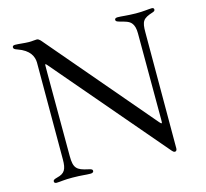

<svg xmlns="http://www.w3.org/2000/svg" viewBox="-106 -854 1054 983"><g transform="rotate(-15 421.0 -362.5)"><path d="M703.8 8.5C710.2 8.5 714.5 2.8 714.5 -6.4V-30.9L715.2 -621.1C715.2 -679.7 723.7 -693.2 777.7 -710.2C784.8 -712.4 790.1 -715.9 790.1 -722.3C790.1 -729 785.2 -731.9 778.4 -731.9C760.3 -731.9 733 -726.6 693.2 -727.3C643.1 -728 620.4 -732.6 597.7 -732.6C587.4 -732.6 582.4 -728.7 582.4 -723C582.4 -716.6 585.2 -713.1 600.9 -708.8C631 -700.6 649.5 -696.4 661.9 -681.8C672.6 -669 677.2 -650.9 677.2 -625.7L677.9 -168.7L677.6 -156.6C677.2 -148.4 675.4 -147.7 669.4 -153.4L663.7 -159.4L198.2 -706.3C189.6 -716.3 180.4 -729.8 168.3 -729.8C153.4 -729.8 147.4 -727.3 127.5 -727.3C105.1 -727.3 73.5 -732.2 54 -732.2C45.1 -732.2 40.1 -728.7 40.1 -722.3C40.1 -714.1 46.2 -710.6 59.7 -706C123.6 -683.9 138.1 -646.7 139.2 -616.5L138.8 -102.3C138.8 -49.4 127.8 -29.8 86.6 -19.9C68.2 -14.9 64.6 -11.7 64.6 -4.6C64.6 2.1 70 5.3 77.1 5.3C94.8 5.3 120.4 0 162.3 0.7C213.1 1.1 230.5 5.3 257.1 5.3C267 5.3 273.4 1.4 273.4 -5C273.4 -12.8 270.2 -15.3 251.1 -19.5C192.5 -32 177.2 -45.1 177.2 -109.4L176.5 -549.4L176.8 -589.5C177.2 -597.7 178.6 -598 184.3 -592L187.9 -588.1L687.9 -1.8C692.1 3.2 697.1 8.5 703.8 8.5Z"/></g></svg>

Font: Margiela Serif
Style: Regular
Weight: 400
Designer: Andreas Faust, Stefan Endress
Version: Version 1.002;FEAKit 1.0